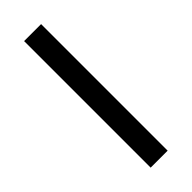

<svg xmlns="http://www.w3.org/2000/svg" viewBox="-234 -725 751 751"><g transform="rotate(-45 141.0 -350.0)"><path d="M94 0V-700H188V0Z"/></g></svg>

Font: Geologica Roman Light
Style: Regular
Weight: 300
Designer: Sindre Bremnes, Frode Helland
Foundry: Monokrom Skriftforlag AS
Version: Version 1.010;gftools[0.9.28]